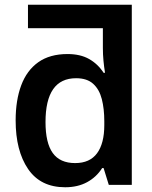

<svg xmlns="http://www.w3.org/2000/svg" viewBox="-20 -780 640 810"><path d="M255 10Q151 10 98.5 -67Q46 -144 46 -272Q46 -357 69.5 -420Q93 -483 141.5 -517.5Q190 -552 265 -552Q319 -552 356 -531Q393 -510 417 -473H423Q419 -498 416.5 -524Q414 -550 414 -578V-661H98V-760H536V0H439L417 -71H411Q387 -33 347.5 -11.5Q308 10 255 10ZM297 -92Q359 -92 389.5 -133.5Q420 -175 420 -252V-269Q420 -321 409.5 -362Q399 -403 373 -426.5Q347 -450 301 -450Q172 -450 172 -265Q172 -177 202.5 -134.5Q233 -92 297 -92Z"/></svg>

Font: Noto Sans Mono SemiBold
Style: Regular
Weight: 600
Designer: Monotype Design Team
Foundry: Monotype Imaging Inc.
Version: Version 2.014; ttfautohint (v1.8.4.7-5d5b)